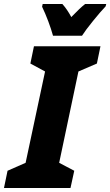

<svg xmlns="http://www.w3.org/2000/svg" viewBox="-57 -947 555 967"><path d="M-19 -87 72 -127 170 -587 96 -627 114 -714H449L431 -627L338 -587L241 -127L317 -87L298 0H-37ZM155 -913 158 -927H257Q282 -899 302 -861Q347 -908 372 -927H478L475 -915Q450 -889 411.5 -841.5Q373 -794 356 -767H210Q201 -800 186 -840Q171 -880 155 -913Z"/></svg>

Font: Noto Sans UI CondBlack
Style: Italic
Weight: 900
Width: 3
Italic angle: -12°
Designer: Monotype Design Team
Foundry: Monotype Imaging Inc.
Version: Version 1.001